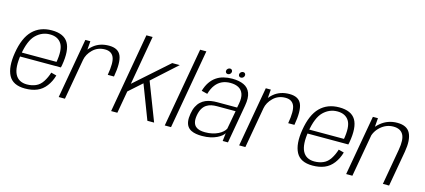

<svg xmlns="http://www.w3.org/2000/svg" viewBox="-60 -1305 4055 1831"><g transform="rotate(15 1968.0 -390.0)"><path d="M220 5 227.5 -37.5Q144.5 -37.5 111.2 -101.8Q78 -166 99.5 -298Q122.5 -441 181.2 -498.2Q240 -555.5 318.5 -555.5Q398 -555.5 433.2 -499.5Q468.5 -443.5 444.5 -310L451.5 -318.5H94.5L87.5 -278H499.5Q502.5 -288.5 504.5 -300Q531.5 -453.5 488.2 -525.5Q445 -597.5 326 -597.5Q210 -597.5 137.2 -525Q64.5 -452.5 39.5 -298Q16 -154.5 57.8 -74.8Q99.5 5 220 5ZM227.5 -37.5 220 5Q287 5 337.8 -16Q388.5 -37 424.2 -83.8Q460 -130.5 477.5 -192.5L424 -206.5Q408.5 -156 381.5 -114Q354.5 -72 314.5 -54.8Q274.5 -37.5 227.5 -37.5Z M949.5 -325.5H1011Q1036.5 -468.5 1009.5 -533Q982.5 -597.5 890.5 -597.5Q799.5 -597.5 737.5 -546.2Q675.5 -495 663 -423L684.5 -400.5Q695 -459.5 743.2 -506.2Q791.5 -553 863 -553Q926.5 -553 949.2 -503Q972 -453 949.5 -325.5ZM552.5 0H614L697 -470.5L706.5 -592H657Z M1070 0H1131.5L1175.5 -249L1164 -215L1310 -345H1296L1428 0H1494.5L1347 -382L1340 -368L1589 -593H1514.5L1162.5 -280.5L1180 -274.5L1269.5 -785H1208Z M1599.5 0H1661.5L1800 -785H1738.5Z M1966.5 5Q2013 5 2049.5 -3.2Q2086 -11.5 2113 -24.8Q2140 -38 2157 -52.5Q2174 -67 2180.5 -79.5L2171.5 0H2223.5L2290.5 -381Q2304.5 -460 2286 -507.5Q2267.5 -555 2221.5 -576.2Q2175.5 -597.5 2107 -597.5Q2061 -597.5 2021.5 -587.2Q1982 -577 1949.8 -554.5Q1917.5 -532 1893.5 -496.5Q1869.5 -461 1854.5 -410.5L1913 -396Q1929 -452 1956 -486.8Q1983 -521.5 2019.2 -537.8Q2055.5 -554 2100 -554Q2148.5 -554 2181.2 -536.5Q2214 -519 2227.5 -481.5Q2241 -444 2229.5 -383.5L2222 -343.5H2024.5Q1995 -343.5 1966.5 -339.2Q1938 -335 1912.5 -324Q1887 -313 1865.8 -293.5Q1844.5 -274 1829.5 -244Q1814.5 -214 1807.5 -171Q1800 -127 1804.5 -96.2Q1809 -65.5 1823.2 -45.8Q1837.5 -26 1859.5 -15Q1881.5 -4 1908.8 0.5Q1936 5 1966.5 5ZM1986.5 -36.5Q1958.5 -36.5 1934.5 -42.2Q1910.5 -48 1893.5 -62.8Q1876.5 -77.5 1869.8 -104.2Q1863 -131 1870 -172.5Q1877.5 -214 1893.2 -240.2Q1909 -266.5 1931.2 -281Q1953.5 -295.5 1979.2 -300.8Q2005 -306 2032 -306H2217L2183.5 -124.5Q2175.5 -108.5 2158.2 -92.8Q2141 -77 2115.5 -64.2Q2090 -51.5 2057.5 -44Q2025 -36.5 1986.5 -36.5ZM2053.5 -628.5Q2066 -628.5 2076 -638Q2086 -647.5 2086 -661Q2086 -671.5 2079.2 -678.5Q2072.5 -685.5 2062 -685.5Q2049.5 -685.5 2039.2 -676Q2029 -666.5 2029 -653.5Q2029 -642.5 2035.8 -635.5Q2042.5 -628.5 2053.5 -628.5ZM2183 -628.5Q2195.5 -628.5 2205.5 -638Q2215.5 -647.5 2215.5 -661Q2215.5 -671.5 2208.8 -678.5Q2202 -685.5 2191 -685.5Q2178.5 -685.5 2168.2 -676Q2158 -666.5 2158 -653.5Q2158 -642.5 2164.8 -635.5Q2171.5 -628.5 2183 -628.5Z M2731 -325.5H2792.5Q2818 -468.5 2791 -533Q2764 -597.5 2672 -597.5Q2581 -597.5 2519 -546.2Q2457 -495 2444.5 -423L2466 -400.5Q2476.5 -459.5 2524.8 -506.2Q2573 -553 2644.5 -553Q2708 -553 2730.8 -503Q2753.5 -453 2731 -325.5ZM2334 0H2395.5L2478.5 -470.5L2488 -592H2438.5Z M3058 5 3065.5 -37.5Q2982.5 -37.5 2949.2 -101.8Q2916 -166 2937.5 -298Q2960.5 -441 3019.2 -498.2Q3078 -555.5 3156.5 -555.5Q3236 -555.5 3271.2 -499.5Q3306.5 -443.5 3282.5 -310L3289.5 -318.5H2932.5L2925.5 -278H3337.5Q3340.5 -288.5 3342.5 -300Q3369.5 -453.5 3326.2 -525.5Q3283 -597.5 3164 -597.5Q3048 -597.5 2975.2 -525Q2902.5 -452.5 2877.5 -298Q2854 -154.5 2895.8 -74.8Q2937.5 5 3058 5ZM3065.5 -37.5 3058 5Q3125 5 3175.8 -16Q3226.5 -37 3262.2 -83.8Q3298 -130.5 3315.5 -192.5L3262 -206.5Q3246.5 -156 3219.5 -114Q3192.5 -72 3152.5 -54.8Q3112.5 -37.5 3065.5 -37.5Z M3390.5 0H3452L3536 -473L3545.5 -593H3495.5ZM3753 0H3814.5L3876.5 -352Q3897 -470.5 3865 -534.5Q3833 -598.5 3737 -598.5Q3643.5 -598.5 3574.2 -541Q3505 -483.5 3492.5 -414L3518 -386Q3530.5 -457.5 3585.5 -505.8Q3640.5 -554 3709.5 -554Q3779.5 -554 3806.8 -506.2Q3834 -458.5 3815 -352.5Z"/></g></svg>

Font: Anybody UltraCondensed Thin Light
Style: Italic
Weight: 300
Italic angle: -10°
Version: Version 1.111